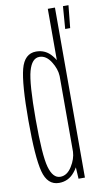

<svg xmlns="http://www.w3.org/2000/svg" viewBox="-89 -828 472 873"><g transform="rotate(-10 146.5 -391.0)"><path d="M201 0 198 -53Q192 -42 183 -31.5Q155 3.5 111 3.5Q57.5 3.5 40 -63.5Q22.5 -130.5 22.5 -299.5Q22.5 -469.5 40 -536.2Q57.5 -603 111 -603Q155 -603 183 -568.5Q191.5 -558.5 197.5 -548V-785H230.5V0ZM197.5 -125.5V-474.5Q196 -508 175 -541Q153 -576.5 121.5 -576.5Q87 -576.5 71.5 -521.2Q56 -466 56 -299.5Q56 -133.5 71.5 -78.2Q87 -23 121.5 -23Q153 -23 175 -58.5Q196 -92 197.5 -125.5ZM259.5 -681 267.5 -785H293L282.5 -681Z"/></g></svg>

Font: Anybody Condensed ExtraLight
Style: Regular
Weight: 200
Width: 3
Designer: Tyler Finck
Foundry: Etcetera Type Company
Version: Version 1.010; ttfautohint (v1.8.3) -l 8 -r 50 -G 200 -x 14 